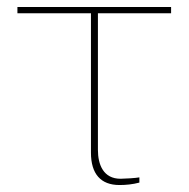

<svg xmlns="http://www.w3.org/2000/svg" viewBox="-20 -521 541 551"><path d="M241 -483V-83C241 -22 269 10 323 10C342 10 361 8 380 3V-12C371 -10 336 -8 326 -8C277 -8 261 -48 261 -91V-483H471V-501H30V-483Z"/></svg>

Font: Perun Thin
Style: Regular
Weight: 100
Foundry: Copyright (c) Stefan Peev, Context Ltd, 2016
Version: Version 1.089